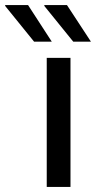

<svg xmlns="http://www.w3.org/2000/svg" viewBox="-102 -740 382 760"><path d="M9 -720 103 -575H33L-82 -717L-81 -720ZM163 -720 258 -575H188L73 -717L74 -720ZM83 -511H177V0H83Z"/></svg>

Font: Chivo
Style: Regular
Weight: 400
Designer: Hector Gatti
Foundry: Omnibus-Type
Version: Version 1.007;PS 001.007;hotconv 1.0.88;makeotf.lib2.5.64775